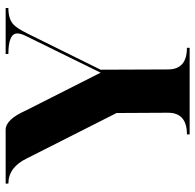

<svg xmlns="http://www.w3.org/2000/svg" viewBox="-26 -678 704 693"><g transform="rotate(-90 326.5 -332.0)"><path d="M273.4 -591.8 410.2 -321.3 543 -591.8Q551.8 -609.4 551.8 -622.1Q551.8 -654.3 477.5 -654.3V-664.1H643.6V-654.3Q602.5 -654.3 583 -634.8Q569.3 -621.1 552.7 -587.9L420.9 -321.3L421.9 -78.1Q421.9 -9.8 500 -9.8V0H187.5V-9.8Q265.6 -9.8 265.6 -78.1L264.6 -263.7L100.6 -587.9Q68.4 -654.3 9.8 -654.3V-664.1H204.1Q241.2 -664.1 273.4 -591.8Z"/></g></svg>

Font: spinweradBold
Style: Regular
Weight: 700
Width: 7
Version: Version 0.3 ; ttfautohint (v1.2) -l 8 -r 50 -G 200 -x 14 -D 